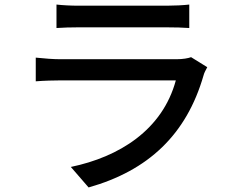

<svg xmlns="http://www.w3.org/2000/svg" viewBox="-20 -774 1040 843"><path d="M228 -754V-651C256 -653 292 -654 324 -654H712C746 -654 786 -653 811 -651V-754C786 -751 745 -749 713 -749H324C291 -749 254 -751 228 -754ZM890 -479 819 -523C806 -518 782 -514 755 -514H243C214 -514 176 -517 137 -521V-417C175 -420 219 -421 243 -421H752C693 -203 503 -85 291 -41L369 49C631 -25 799 -183 874 -444C876 -453 884 -468 890 -479Z"/></svg>

Font: DAIFUKU Sans JP Medium
Style: Regular
Weight: 500
Designer: Original font ‘Source Han Sans JP’ : Ryoko NISHIZUKA  (kana, bopomofo & ideographs); Paul D. Hunt (Latin, Greek & Cyrill
Foundry: Daifuku
Version: Version 1.000